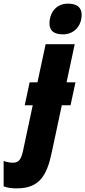

<svg xmlns="http://www.w3.org/2000/svg" viewBox="-145 -796 469 1056"><path d="M201 -607C263 -607 304 -654 304 -715C304 -756 277 -776 229 -776C157 -776 127 -717 127 -668C127 -627 152 -607 201 -607ZM-51 240C70 240 113 170 139 45L195 -217H243L270 -343H221L266 -553H106L61 -343H18L-9 -217H35L-18 32C-28 78 -40 99 -75 99C-87 99 -113 95 -125 89V229C-98 239 -75 240 -51 240Z"/></svg>

Font: Noto Sans UI Condensed Black
Style: Italic
Weight: 900
Width: 3
Italic angle: -192°
Designer: Monotype Design Team
Foundry: Monotype Imaging Inc.
Version: Version 1.901